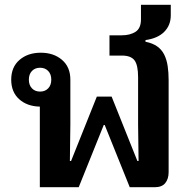

<svg xmlns="http://www.w3.org/2000/svg" viewBox="-20 -785 817 805"><path d="M147 -338Q94 -339 60.5 -369Q27 -399 27 -451Q27 -504 62 -534Q97 -564 151 -564Q205 -564 240 -534Q275 -504 275 -451V-262L273 -110H278L386 -380H448L556 -110H561L559 -262V-461Q559 -512 544 -532Q529 -552 491 -552H439V-637H491Q525 -637 548 -651.5Q571 -666 571 -704V-765H696V-721Q696 -679 668.5 -651.5Q641 -624 590 -617V-610Q620 -604 639 -590.5Q658 -577 668.5 -556Q679 -535 683 -508Q687 -481 687 -450V-63Q687 -35 673 -17.5Q659 0 628 0H524L419 -261H415L310 0H147ZM148 -401Q169 -401 182 -414.5Q195 -428 195 -451Q195 -474 182 -487.5Q169 -501 148 -501Q127 -501 114 -487.5Q101 -474 101 -451Q101 -428 114 -414.5Q127 -401 148 -401Z"/></svg>

Font: IBM Plex Sans Thai Looped SemiBold
Style: Regular
Weight: 600
Designer: Mike Abbink, Paul van der Laan, Pieter van Rosmalen, Ben Mitchell, Mark Frömberg
Foundry: Bold Monday
Version: Version 1.1